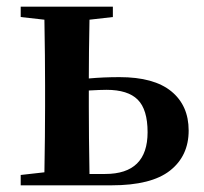

<svg xmlns="http://www.w3.org/2000/svg" viewBox="-20 -555 610 575"><path d="M248 -34H295Q422 -34 422 -159Q422 -227 392.5 -256.5Q363 -286 299 -286Q282 -286 246 -284V-235Q246 -148 248 -34ZM318 -504 248 -496Q246 -394 246 -320Q289 -324 338 -324Q441 -324 493 -281.5Q545 -239 545 -164Q545 -88 489 -44Q433 0 314 0H42V-31L113 -39Q115 -153 115 -235V-300Q115 -382 113 -496L42 -504V-535H318Z"/></svg>

Font: Swei Spring CJKtc
Style: Bold
Weight: 700
Version: Version 1.021